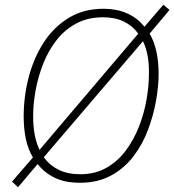

<svg xmlns="http://www.w3.org/2000/svg" viewBox="-20 -762 736 811"><path d="M56 29 31 5 119 -97Q98 -132 89 -176Q80 -220 80 -270Q80 -354 101 -435Q122 -516 164 -581.5Q206 -647 269.5 -686Q333 -725 418 -725Q472 -725 516 -706Q560 -687 590 -649L670 -742L696 -720L612 -620Q650 -555 650 -450Q650 -398 639 -336Q628 -274 605 -213Q582 -152 543.5 -101.5Q505 -51 449 -20.5Q393 10 318 10Q255 10 211.5 -11Q168 -32 139 -69ZM147 -129 564 -620Q540 -653 503 -671Q466 -689 415 -689Q352 -689 303.5 -663.5Q255 -638 220.5 -594.5Q186 -551 164 -496.5Q142 -442 131 -383.5Q120 -325 120 -271Q120 -230 126.5 -194Q133 -158 147 -129ZM319 -26Q382 -26 430 -53.5Q478 -81 512 -127Q546 -173 567.5 -228.5Q589 -284 599 -341.5Q609 -399 609 -449Q611 -532 584 -588L165 -98Q189 -64 227.5 -45Q266 -26 319 -26Z"/></svg>

Font: Noto Sans Disp ExtLt
Style: Italic
Weight: 200
Italic angle: -12°
Designer: Monotype Design Team
Foundry: Monotype Imaging Inc.
Version: Version 2.000;GOOG;noto-source:20170915:90ef993387c0